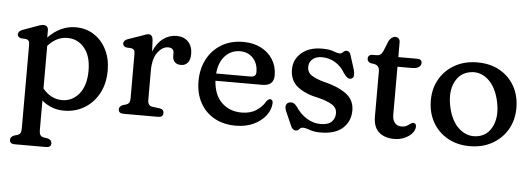

<svg xmlns="http://www.w3.org/2000/svg" viewBox="-52 -738 3113 1123"><g transform="rotate(5 1505.0 -177.0)"><path d="M199.5 -446.5V-405.5Q233 -441 274 -460.5Q315 -480 360.5 -480Q421 -480 468 -449.8Q515 -419.5 541.8 -366.2Q568.5 -313 568.5 -244Q568.5 -166 537 -108.5Q505.5 -51 452.5 -19.5Q399.5 12 334 12Q259.5 12 203.5 -36V139.5Q203.5 157 209.5 165.8Q215.5 174.5 226.5 177.5L256 182.5Q277.5 191 277.5 208.5Q277.5 233 248.5 233H63.5Q34.5 233 34.5 208.5Q34.5 192 56 182.5L74.5 177.5Q85.5 174 91.5 165.5Q97.5 157 97.5 139.5V-354Q97.5 -370.5 92.2 -377.2Q87 -384 77 -386L46 -388Q26.5 -393.5 26.5 -410Q26.5 -428 52 -437.5L123.5 -463.5Q137.5 -469 149.5 -472.8Q161.5 -476.5 171.5 -476.5Q199.5 -476.5 199.5 -446.5ZM318 -413.5Q284.5 -413.5 255.8 -398.8Q227 -384 203.5 -357V-107Q251 -48.5 318 -48.5Q377 -48.5 417 -97Q457 -145.5 457 -233.5Q457 -319.5 417.5 -366.5Q378 -413.5 318 -413.5Z M814.5 -444 817.5 -377.5Q838 -428 874 -454.5Q910 -481 952 -481Q995 -481 1020.8 -454.8Q1046.5 -428.5 1046.5 -383Q1046.5 -349 1031.8 -331.5Q1017 -314 993 -314Q968.5 -314 955.8 -326.8Q943 -339.5 943 -361.5V-378Q943 -395.5 933.8 -402.8Q924.5 -410 909.5 -410Q876 -410 848 -373.2Q820 -336.5 820 -265V-93.5Q820 -59 848.5 -55.5L889.5 -50.5Q915 -47 915 -24.5Q915 0 886 0H682Q653 0 653 -24.5Q653 -41 674.5 -50.5L693 -55.5Q704 -59 710 -67.5Q716 -76 716 -93.5V-354Q716 -370.5 710.8 -377.2Q705.5 -384 695.5 -386L664.5 -388Q645 -393.5 645 -410Q645 -428.5 670.5 -437.5L746 -463.5Q759 -468.5 770 -472.5Q781 -476.5 788.5 -476.5Q812 -476.5 814.5 -444Z M1544 -301Q1544 -239.5 1476.5 -239.5H1201.5Q1207 -156 1253 -111.8Q1299 -67.5 1370 -67.5Q1421 -67.5 1456.2 -90.8Q1491.5 -114 1507.5 -144.5Q1520.5 -160.5 1530 -160Q1546 -159 1546 -138.5Q1544.5 -100 1518.5 -65.5Q1492.5 -31 1447.2 -9.5Q1402 12 1342.5 12Q1268.5 12 1214.8 -18.8Q1161 -49.5 1132 -103.8Q1103 -158 1103 -229Q1103 -300.5 1132.5 -357.2Q1162 -414 1216.5 -447Q1271 -480 1345 -480Q1404 -480 1448.8 -457Q1493.5 -434 1518.8 -393.5Q1544 -353 1544 -301ZM1331 -424Q1278 -424 1242.8 -386Q1207.5 -348 1202 -282H1404.5Q1436 -282 1436 -310.5Q1436 -361 1406.8 -392.5Q1377.5 -424 1331 -424Z M1810 -431Q1775 -431 1755 -413Q1735 -395 1735 -368Q1735 -334.5 1762.5 -317.5Q1790 -300.5 1831 -289.5Q1914.5 -270 1964.5 -234.2Q2014.5 -198.5 2014.5 -135.5Q2014.5 -73.5 1970.8 -32.5Q1927 8.5 1839 8.5Q1802.5 8.5 1776.5 -1Q1750.5 -10.5 1736 -10.5Q1722.5 -10.5 1715 -0.5Q1707.5 9.5 1695 9.5Q1675 9.5 1664 -18L1628.5 -99Q1620 -119.5 1624.5 -133Q1629 -146.5 1641.5 -150Q1667.5 -158 1687.5 -131.5Q1716 -88 1754.5 -64.5Q1793 -41 1835 -41Q1880 -41 1900.2 -61Q1920.5 -81 1920.5 -111Q1920.5 -144.5 1889.5 -162.5Q1858.5 -180.5 1813 -191.5Q1734.5 -207 1688 -242.8Q1641.5 -278.5 1641.5 -345Q1641.5 -403 1686.2 -442Q1731 -481 1806 -481Q1850.5 -481 1874.5 -471.5Q1898.5 -462 1910 -462Q1922.5 -462 1931 -471.5Q1939.5 -481 1950 -481Q1969 -481 1975.5 -458L2002 -374.5Q2007 -357 2005.8 -340.8Q2004.5 -324.5 1990 -320.5Q1968.5 -315.5 1947 -348.5Q1924.5 -387.5 1889.2 -409.2Q1854 -431 1810 -431Z M2120 -417.5 2096 -421.5Q2077 -428.5 2077 -447Q2077 -457 2084.2 -463.8Q2091.5 -470.5 2104 -470.5H2127Q2140 -470.5 2149.2 -476.8Q2158.5 -483 2165.5 -499L2190 -559.5Q2196.5 -571.5 2207 -579.2Q2217.5 -587 2227 -587Q2239 -587 2247 -579.2Q2255 -571.5 2255 -557.5V-470.5H2366Q2393.5 -470.5 2393.5 -448.5Q2393.5 -433.5 2380.2 -423.8Q2367 -414 2337 -414H2255V-132Q2255 -101.5 2269.2 -84.8Q2283.5 -68 2309 -68Q2327.5 -68 2339.8 -75Q2352 -82 2360.8 -88.8Q2369.5 -95.5 2377 -95Q2384.5 -95 2389.5 -88.5Q2394.5 -82 2393 -71Q2391.5 -51 2374.8 -32.8Q2358 -14.5 2331.2 -3Q2304.5 8.5 2273 8.5Q2215.5 8.5 2182.2 -21.2Q2149 -51 2149 -112V-378Q2149 -410.5 2120 -417.5Z M2719.5 -480Q2793.5 -480 2849.8 -448.8Q2906 -417.5 2937.5 -361.8Q2969 -306 2969 -234Q2969 -163 2936.8 -107.5Q2904.5 -52 2847.5 -20Q2790.5 12 2715.5 12Q2642 12 2585.8 -19.8Q2529.5 -51.5 2498 -107.5Q2466.5 -163.5 2466.5 -236.5Q2466.5 -306 2498.5 -361.2Q2530.5 -416.5 2587.8 -448.2Q2645 -480 2719.5 -480ZM2759.5 -50.5Q2817 -61.5 2843.8 -119Q2870.5 -176.5 2853.5 -258.5Q2835 -346 2786.8 -388.2Q2738.5 -430.5 2678.5 -418.5Q2620.5 -407.5 2593 -351Q2565.5 -294.5 2582.5 -211Q2601 -123 2650.2 -81Q2699.5 -39 2759.5 -50.5Z"/></g></svg>

Font: Fraunces 9pt SuperSoft
Style: Regular
Weight: 400
Version: Version 1.000;[b76b70a41]